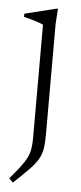

<svg xmlns="http://www.w3.org/2000/svg" viewBox="-52 -466 319 760"><g transform="rotate(5 107.5 -85.5)"><path d="M93.5 -368Q85.5 -372.5 62 -379.8Q38.5 -387 16 -392.5V-405L141 -436H147L143 -376V64.5Q143 98.5 139.2 121Q135.5 143.5 124.2 162.8Q113 182 90.2 205.5Q67.5 229 29 265L13.5 249.5Q50.5 206.5 67.5 180.5Q84.5 154.5 89 132.5Q93.5 110.5 93.5 79.5Z"/></g></svg>

Font: Newsreader Text Light
Style: Regular
Weight: 300
Designer: Hugues Gentile
Foundry: Production Type
Version: Version 1.001